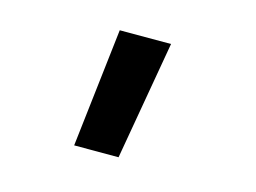

<svg xmlns="http://www.w3.org/2000/svg" viewBox="-58 -219 702 526"><g transform="rotate(15 293.0 44.5)"><path d="M185.1 212.9 224.1 -124H369.6L311 212.9Z"/></g></svg>

Font: Cascadia Code PL
Style: Bold
Weight: 700
Monospace: yes
Designer: Aaron Bell
Foundry: Saja Typeworks
Version: Version 2404.023; ttfautohint (v1.8.4)